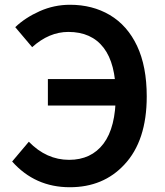

<svg xmlns="http://www.w3.org/2000/svg" viewBox="-20 -772 691 806"><path d="M31 -94 101 -177Q175 -101 270 -101Q363 -101 414.5 -169Q466 -237 466 -374Q466 -505 415 -571.5Q364 -638 267 -638Q186 -638 115 -574L44 -658Q86 -698 146.5 -725Q207 -752 274 -752Q368 -752 441 -709Q515 -665 555.5 -579Q596 -493 596 -367Q596 -181 502 -81Q414 14 273 14Q127 14 31 -94ZM181 -440H525V-329H181Z"/></svg>

Font: Merged Yaku Han JP SemiBold
Style: Regular
Weight: 600
Designer: Ryoko NISHIZUKA 西塚涼子 (kana, bopomofo & ideographs); Paul D. Hunt (Latin, Greek & Cyrillic); Sandoll Communications 산돌커뮤니
Foundry: Adobe
Version: Version 2.004